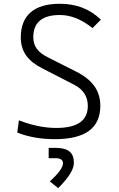

<svg xmlns="http://www.w3.org/2000/svg" viewBox="-20 -723 626 1011"><path d="M269 9.8C429.2 9.8 508.3 -48.8 508.3 -166C508.3 -246.6 465.3 -303.7 380.4 -346.2L230.5 -421.9C181.2 -446.8 155.3 -478 155.3 -527.3C155.3 -605 202.6 -644 294.9 -644C352.5 -644 407.7 -622.1 467.3 -575.2L511.2 -619.6C451.2 -676.8 381.8 -703.1 294.4 -703.1C159.7 -703.1 89.4 -642.1 89.4 -525.9C89.4 -449.7 129.4 -399.4 205.1 -361.8L369.6 -277.3C418 -252.4 442.4 -215.3 442.4 -165.5C442.4 -87.9 387.7 -49.3 276.9 -49.3C213.4 -49.3 147.9 -63 79.6 -89.4L70.8 -24.9C128.9 -2 194.3 9.8 269 9.8ZM286.6 267.6C343.3 210.4 369.1 168.5 369.1 133.8C369.1 80.1 338.9 55.7 272.9 55.7H236.3V109.9H271.5C298.8 109.9 311.5 118.2 311.5 137.2C311.5 158.7 290 188.5 242.2 232.4Z"/></svg>

Font: Cascadia Code PL Light
Style: Regular
Weight: 300
Monospace: yes
Designer: Aaron Bell
Foundry: Saja Typeworks
Version: Version 2404.023